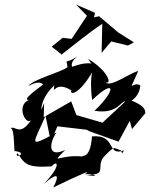

<svg xmlns="http://www.w3.org/2000/svg" viewBox="-20 -751 655 839"><path d="M248 -512C307 -557 365 -606 427 -647L424 -520L466 -570L539 -552L565 -566L497 -609L413 -680L391 -675L395 -695L312 -731L360 -682L293 -581L254 -586L206 -547L253 -510ZM557 -187 615 -256C617 -295 558 -307 514 -330C514 -280 589 -311 593 -378C557 -400 536 -329 584 -441C544 -430 463 -368 441 -391C472 -381 451 -442 365 -494C389 -451 393 -495 295 -459C283 -493 349 -519 308 -498C261 -470 270 -499 275 -458C253 -437 122 -404 104 -375C180 -417 163 -353 184 -393C118 -345 56 -298 134 -320C36 -315 91 -194 117 -228C66 -150 45 -206 26 -190C46 -196 39 -71 46 -91C108 -81 38 -55 56 -82C87 -40 89 -16 206 -24C230 -54 251 -29 171 53C239 -5 238 18 213 68C335 9 385 -12 351 11C379 5 432 25 358 14C452 11 399 -15 431 -63C484 -118 475 -104 508 -94L514 -81L522 -94C443 -65 492 -165 382 -155C374 -48 335 -77 341 -67C237 -78 198 -25 265 -96C183 -57 198 -133 227 -172C97 -101 126 -122 179 -245L202 -132L231 -199L359 -184L372 -177L498 -132L547 -223ZM157 -262C170 -238 136 -302 217 -378C213 -325 215 -404 292 -356C282 -341 316 -324 383 -435C376 -410 376 -357 383 -314C482 -409 492 -362 393 -267C493 -250 508 -311 529 -309L428 -215L314 -248L291 -308L171 -239L173 -301Z"/></svg>

Font: Charger Distortion
Style: 2It
Weight: 400
Designer: Jasper
Foundry: Cannot Into Space Fonts
Version: Version 0.98